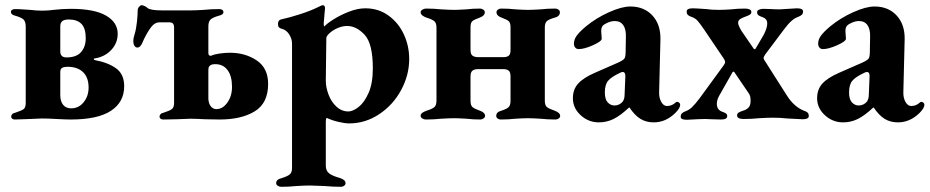

<svg xmlns="http://www.w3.org/2000/svg" viewBox="-20 -457 3578 739"><path d="M23 -8Q23 -13 27 -17.5Q31 -22 38 -23Q63 -31 71 -37Q79 -43 79 -61V-354Q79 -374 70.5 -382Q62 -390 37 -397Q22 -401 22 -411Q22 -416 26.5 -419Q31 -422 37 -422Q55 -422 72 -420.5Q89 -419 96 -419Q119 -416 143 -416Q165 -416 186 -419Q220 -423 253 -423Q343 -423 388 -397Q433 -371 433 -327Q433 -291 408 -264.5Q383 -238 344 -232Q341 -232 341 -229.5Q341 -227 344 -226Q397 -216 427.5 -193.5Q458 -171 458 -125Q458 -64 407 -30.5Q356 3 252 3Q233 3 197 1Q163 -1 142 -1Q129 -1 95 1L37 3Q31 3 27 0Q23 -3 23 -8ZM310 -310Q310 -348 293.5 -365Q277 -382 245 -382Q227 -382 219.5 -375.5Q212 -369 212 -355V-259Q212 -236 236 -236Q274 -236 292 -256.5Q310 -277 310 -310ZM321 -120Q321 -159 299.5 -179.5Q278 -200 240 -200Q227 -200 219.5 -196Q212 -192 212 -180V-91Q212 -67 223 -53.5Q234 -40 254 -40Q283 -40 302 -63.5Q321 -87 321 -120Z M594 -8Q594 -13 598 -17.5Q602 -22 609 -23Q634 -31 642 -37.5Q650 -44 650 -61V-351Q650 -361 646 -366Q642 -371 631 -371H593Q576 -371 562 -353Q548 -335 533 -304Q532 -302 528.5 -293.5Q525 -285 520 -279.5Q515 -274 509 -274Q501 -274 497 -281.5Q493 -289 493 -299Q493 -310 498 -325Q504 -344 507 -372Q510 -400 510 -417Q510 -425 515.5 -431Q521 -437 525 -437Q529 -437 536 -434Q543 -431 548 -426Q560 -417 603 -417H714Q732 -417 764 -419Q790 -422 825 -422Q831 -422 835.5 -419Q840 -416 840 -410Q840 -401 824 -397Q799 -390 790.5 -382Q782 -374 782 -355V-252Q782 -246 786 -243.5Q790 -241 794 -243Q805 -248 825.5 -251Q846 -254 865 -254Q924 -254 968 -224.5Q1012 -195 1012 -134Q1012 -60 960.5 -28.5Q909 3 825 3L769 2Q733 0 713 0Q698 0 660 2L608 3Q602 3 598 0Q594 -3 594 -8ZM873 -123Q873 -164 856 -187Q839 -210 809 -210Q794 -210 789 -205Q782 -201 782 -188V-79Q782 -61 790.5 -49Q799 -37 813 -37Q837 -37 855 -62Q873 -87 873 -123Z M1043 0ZM1043 248Q1043 240 1048.5 235.5Q1054 231 1066 228Q1088 221 1096 213.5Q1104 206 1104 190V-289Q1104 -308 1092.5 -325.5Q1081 -343 1062 -347Q1056 -349 1053 -352.5Q1050 -356 1050 -365Q1050 -379 1061 -382Q1097 -390 1137 -403Q1177 -416 1205 -430Q1208 -431 1213.5 -434Q1219 -437 1222 -437Q1231 -437 1231 -425L1229 -403Q1226 -367 1226 -367Q1226 -357 1228 -355Q1239 -367 1265.5 -383.5Q1292 -400 1324.5 -412.5Q1357 -425 1386 -425Q1437 -425 1475.5 -397Q1514 -369 1534.5 -324.5Q1555 -280 1555 -230Q1555 -168 1524 -110.5Q1493 -53 1439.5 -17.5Q1386 18 1324 18Q1307 18 1282 12Q1257 6 1238 -3Q1234 -3 1234 15V181Q1234 200 1246.5 210Q1259 220 1288 228Q1310 235 1310 248Q1310 254 1304.5 258Q1299 262 1293 262Q1261 262 1229 259Q1187 257 1172 257Q1155 257 1121 259Q1094 262 1063 262Q1055 262 1049 258Q1043 254 1043 248ZM1415 -194Q1415 -289 1383.5 -323Q1352 -357 1316 -357Q1298 -357 1279.5 -349Q1261 -341 1248.5 -329.5Q1236 -318 1236 -310L1234 -146Q1234 -121 1244.5 -93Q1255 -65 1275 -46.5Q1295 -28 1321 -28Q1338 -28 1360 -45Q1382 -62 1398.5 -99Q1415 -136 1415 -194Z M1599 -11Q1599 -18 1605 -22.5Q1611 -27 1622 -31Q1642 -37 1651 -44Q1660 -51 1660 -70V-351Q1660 -369 1651 -376Q1642 -383 1622 -389Q1599 -397 1599 -410Q1599 -416 1606 -420Q1613 -424 1620 -424Q1650 -424 1678 -421Q1712 -419 1728 -419Q1743 -419 1775 -421Q1799 -424 1828 -424Q1834 -424 1840 -420Q1846 -416 1846 -410Q1846 -396 1826 -389Q1806 -382 1798.5 -376Q1791 -370 1791 -352V-264Q1791 -248 1799 -242.5Q1807 -237 1821 -237H1917Q1931 -237 1938 -242.5Q1945 -248 1945 -264V-352Q1945 -370 1937.5 -376Q1930 -382 1911 -389Q1891 -396 1891 -410Q1891 -416 1896.5 -420Q1902 -424 1909 -424Q1939 -424 1964 -421Q1996 -419 2012 -419Q2029 -419 2061 -421Q2086 -424 2117 -424Q2124 -424 2129.5 -420Q2135 -416 2135 -410Q2135 -394 2115 -389Q2096 -384 2086.5 -377Q2077 -370 2077 -352V-69Q2077 -51 2085.5 -44.5Q2094 -38 2115 -31Q2136 -23 2136 -11Q2136 -5 2130.5 -1Q2125 3 2118 3Q2088 3 2061 0Q2029 -2 2012 -2Q1995 -2 1963 0Q1938 3 1907 3Q1900 3 1895 -1Q1890 -5 1890 -11Q1890 -26 1910 -31Q1929 -37 1937 -44Q1945 -51 1945 -69V-163Q1945 -179 1938 -185Q1931 -191 1917 -191H1820Q1806 -191 1798.5 -185Q1791 -179 1791 -163V-69Q1791 -51 1799 -44.5Q1807 -38 1827 -31Q1847 -24 1847 -11Q1847 -5 1841 -1Q1835 3 1829 3Q1800 3 1776 0Q1744 -2 1728 -2Q1711 -2 1677 0Q1650 3 1619 3Q1612 3 1605.5 -1Q1599 -5 1599 -11Z M2185 0ZM2185 -79Q2185 -113 2205.5 -135.5Q2226 -158 2270 -177L2359 -216Q2379 -225 2383.5 -232Q2388 -239 2388 -258L2389 -315Q2390 -344 2379 -360Q2368 -376 2346 -376Q2334 -376 2320.5 -370.5Q2307 -365 2300 -358Q2294 -351 2294 -337Q2294 -330 2295 -322.5Q2296 -315 2296 -308Q2296 -298 2262.5 -283Q2229 -268 2207 -268Q2199 -268 2194 -274Q2189 -280 2189 -289Q2189 -305 2200 -320Q2211 -335 2236 -356Q2275 -388 2324 -410Q2373 -432 2406 -432Q2459 -432 2491 -397.5Q2523 -363 2522 -306L2517 -104Q2516 -81 2525 -65Q2534 -49 2547 -49Q2566 -49 2580 -62Q2583 -65 2586 -65Q2591 -65 2594.5 -61.5Q2598 -58 2598 -54Q2598 -41 2580 -23Q2543 14 2496 14Q2467 14 2445 0.5Q2423 -13 2403 -43H2401Q2368 -12 2341.5 1Q2315 14 2285 14Q2245 14 2215 -13.5Q2185 -41 2185 -79ZM2377 -66Q2384 -77 2384 -92L2387 -164Q2387 -180 2377 -180Q2372 -180 2365 -176Q2333 -161 2320.5 -146Q2308 -131 2308 -101Q2308 -75 2319 -63Q2330 -51 2345 -51Q2364 -51 2377 -66Z M2600 0ZM2600 -7Q2600 -16 2604.5 -20.5Q2609 -25 2619 -29Q2631 -33 2642.5 -43.5Q2654 -54 2673 -79L2765 -205Q2771 -213 2771 -218Q2771 -223 2766 -231L2691 -342Q2674 -367 2665 -377Q2656 -387 2642 -392Q2632 -395 2627.5 -399.5Q2623 -404 2623 -413Q2623 -425 2647 -425Q2657 -425 2699 -422Q2718 -419 2747 -419Q2767 -419 2795 -421Q2818 -424 2848 -424Q2857 -424 2864.5 -421Q2872 -418 2872 -411Q2872 -405 2868 -402Q2864 -399 2858 -396.5Q2852 -394 2849 -393Q2835 -388 2828 -383Q2821 -378 2821 -369Q2821 -360 2834 -338L2880 -271Q2885 -264 2889 -271L2920 -324Q2934 -352 2933 -368Q2933 -384 2915 -391Q2912 -392 2906 -394.5Q2900 -397 2897 -400.5Q2894 -404 2894 -410Q2894 -417 2902 -420Q2910 -423 2918 -423L2950 -422Q2963 -421 2983 -421Q2990 -421 3014 -423L3047 -425Q3071 -425 3071 -413Q3071 -405 3066.5 -400.5Q3062 -396 3052 -392Q3040 -388 3027.5 -377.5Q3015 -367 2997 -343L2925 -247Q2919 -238 2919 -234Q2919 -229 2925 -221L3009 -89Q3022 -68 3039 -53Q3056 -38 3074 -31Q3084 -28 3088.5 -23.5Q3093 -19 3093 -10Q3093 2 3069 2Q3061 2 3010 -1Q2985 -4 2954 -4Q2935 -4 2901 -2Q2874 1 2841 1Q2830 1 2823.5 -2.5Q2817 -6 2817 -12Q2817 -20 2822.5 -23.5Q2828 -27 2840 -31Q2854 -35 2861.5 -43.5Q2869 -52 2869 -69Q2869 -80 2867 -87.5Q2865 -95 2857 -105L2806 -180Q2805 -181 2803 -181Q2801 -181 2800 -180L2753 -97Q2739 -75 2739 -58Q2739 -36 2757 -28Q2769 -24 2774 -20.5Q2779 -17 2779 -10Q2779 3 2755 3Q2735 3 2719.5 2Q2704 1 2694 1Q2677 1 2624 4Q2600 4 2600 -7Z M3125 0ZM3125 -79Q3125 -113 3145.5 -135.5Q3166 -158 3210 -177L3299 -216Q3319 -225 3323.5 -232Q3328 -239 3328 -258L3329 -315Q3330 -344 3319 -360Q3308 -376 3286 -376Q3274 -376 3260.5 -370.5Q3247 -365 3240 -358Q3234 -351 3234 -337Q3234 -330 3235 -322.5Q3236 -315 3236 -308Q3236 -298 3202.5 -283Q3169 -268 3147 -268Q3139 -268 3134 -274Q3129 -280 3129 -289Q3129 -305 3140 -320Q3151 -335 3176 -356Q3215 -388 3264 -410Q3313 -432 3346 -432Q3399 -432 3431 -397.5Q3463 -363 3462 -306L3457 -104Q3456 -81 3465 -65Q3474 -49 3487 -49Q3506 -49 3520 -62Q3523 -65 3526 -65Q3531 -65 3534.5 -61.5Q3538 -58 3538 -54Q3538 -41 3520 -23Q3483 14 3436 14Q3407 14 3385 0.5Q3363 -13 3343 -43H3341Q3308 -12 3281.5 1Q3255 14 3225 14Q3185 14 3155 -13.5Q3125 -41 3125 -79ZM3317 -66Q3324 -77 3324 -92L3327 -164Q3327 -180 3317 -180Q3312 -180 3305 -176Q3273 -161 3260.5 -146Q3248 -131 3248 -101Q3248 -75 3259 -63Q3270 -51 3285 -51Q3304 -51 3317 -66Z"/></svg>

Font: EB Garamond
Style: Bold
Weight: 700
Designer: Georg Duffner and Octavio Pardo
Foundry: Georg Duffner
Version: Version 1.000; ttfautohint (v1.6)